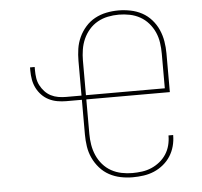

<svg xmlns="http://www.w3.org/2000/svg" viewBox="-53 -798 906 861"><g transform="rotate(-5 400.0 -367.5)"><path d="M510 8Q483 8 456 2.5Q429 -3 405 -16Q381 -29 362.5 -50Q344 -71 332.5 -96Q321 -121 317 -148Q313 -175 313 -202V-358H243Q223 -358 203 -361.5Q183 -365 165 -374Q147 -383 133 -397.5Q119 -412 110 -430Q101 -448 97.5 -468Q94 -488 94 -508V-523H115V-508Q115 -491 117.5 -473.5Q120 -456 128 -440.5Q136 -425 148 -412Q160 -399 175.5 -391Q191 -383 208.5 -380Q226 -377 243 -377H313V-533Q313 -560 317 -587Q321 -614 332.5 -639Q344 -664 362.5 -685Q381 -706 405 -719Q429 -732 456 -737.5Q483 -743 511 -743Q538 -743 565.5 -737.5Q593 -732 617 -719Q641 -706 659.5 -685Q678 -664 689 -639Q700 -614 704.5 -587Q709 -560 709 -533V-358H333V-202Q333 -178 337 -153.5Q341 -129 351 -106Q361 -83 377.5 -64Q394 -45 415.5 -33Q437 -21 461.5 -16Q486 -11 510 -11Q532 -11 554 -14Q576 -17 596 -25.5Q616 -34 633.5 -48Q651 -62 663 -80.5Q675 -99 680.5 -120.5Q686 -142 686 -164V-165H707V-164Q707 -139 700.5 -115Q694 -91 681 -70.5Q668 -50 648.5 -34Q629 -18 606.5 -8.5Q584 1 559.5 4.5Q535 8 510 8ZM688 -377V-533Q688 -557 684.5 -582Q681 -607 671 -629.5Q661 -652 644.5 -671Q628 -690 606.5 -702Q585 -714 560.5 -719Q536 -724 511 -724Q486 -724 461.5 -719Q437 -714 415.5 -702Q394 -690 377.5 -671Q361 -652 351 -629.5Q341 -607 337 -582Q333 -557 333 -533V-377Z"/></g></svg>

Font: Iosevka Aile Thin
Style: Regular
Weight: 100
Designer: Belleve Invis
Foundry: Belleve Invis
Version: Version 31.1.0; ttfautohint (v1.8.4)